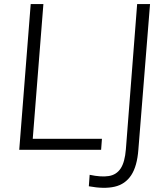

<svg xmlns="http://www.w3.org/2000/svg" viewBox="-20 -732 808 938"><path d="M74 0 130 -712H192L140 -54H478L474 0ZM414 178 418 122Q474 134 511.5 128Q549 122 569.5 91Q590 60 595 -3L650 -712H713L656 -1Q650 80 621 124Q592 168 540.5 180Q489 192 414 178Z"/></svg>

Font: Muli Light
Style: Italic
Weight: 300
Italic angle: -4.541°
Designer: Vernon Adams
Foundry: Vernon Adams
Version: Version 2.100; ttfautohint (v1.8.1.43-b0c9)